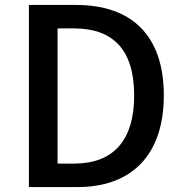

<svg xmlns="http://www.w3.org/2000/svg" viewBox="-20 -757 739 777"><path d="M97 0H294C514 0 643 -131 643 -371C643 -612 514 -737 288 -737H97ZM213 -95V-642H280C438 -642 523 -555 523 -371C523 -188 438 -95 280 -95Z"/></svg>

Font: ChiuKong Gothic CL Medium
Style: Regular
Weight: 500
Designer: Ryoko NISHIZUKA 西塚涼子 (kana, bopomofo & ideographs); Paul D. Hunt (Latin, Greek & Cyrillic); Sandoll Communications 산돌커뮤니
Foundry: Adobe
Version: Version 1.300